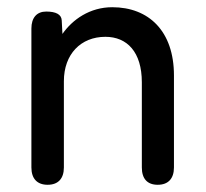

<svg xmlns="http://www.w3.org/2000/svg" viewBox="-20 -512 570 532"><path d="M112 0C141 0 157 -17 157 -48V-287C157 -362 204 -410 272 -410C332 -410 373 -368 373 -284V-48C373 -17 388 0 417 0C446 0 462 -17 462 -48V-303C462 -426 392 -492 291 -492C229 -492 181 -458 153 -418L151 -456C150 -472 135 -480 108 -480C82 -480 67 -463 67 -433V-48C67 -17 83 0 112 0Z"/></svg>

Font: 寒蝉半圆体
Style: Regular
Weight: 400
Designer: Yoshimichi Ohira & Warren
Foundry: ChillType
Version: Version 1.800;Glyphs 3.1.1 (3135)